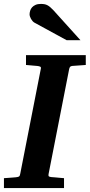

<svg xmlns="http://www.w3.org/2000/svg" viewBox="-35 -949 453 969"><path d="M329.1 -616.2Q321.3 -615.2 318.4 -611.1Q315.4 -606.9 314 -600.1L210 -69.8Q208.5 -61.5 211.9 -58.8Q215.3 -56.2 225.1 -55.2Q234.4 -54.7 244.6 -53.7Q253.4 -52.7 264.6 -51.8Q275.9 -50.8 288.1 -49.8V0H-15.1V-49.8Q-3.9 -50.8 6.6 -51.3Q17.1 -51.8 25.4 -52.7Q35.2 -53.7 43.9 -54.2Q55.2 -55.2 60.3 -57.9Q65.4 -60.5 66.9 -70.8L170.9 -601.1Q173.3 -609.9 168 -612.5Q162.6 -615.2 152.8 -616.2Q144 -616.7 134.8 -617.7Q126.5 -618.7 116.2 -619.4Q106 -620.1 96.2 -621.1V-670.9H397.9V-621.1ZM301.3 -746.1 139.2 -834.5Q133.8 -837.4 129.4 -842.5Q125 -847.7 121.6 -853.5Q118.2 -859.4 116.2 -865.5Q114.3 -871.6 114.3 -876.5Q114.3 -885.3 117.2 -894.8Q120.1 -904.3 126.7 -911.9Q133.3 -919.4 144.3 -924.3Q155.3 -929.2 171.4 -929.2Q181.6 -929.2 189.5 -927.7Q197.3 -926.3 204.3 -922.6Q211.4 -918.9 218.5 -912.8Q225.6 -906.7 234.4 -897.5L371.1 -746.1Z"/></svg>

Font: Charis SIL
Style: Bold Italic
Weight: 700
Italic angle: -11°
Foundry: SIL International
Version: Version 4.112